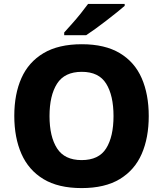

<svg xmlns="http://www.w3.org/2000/svg" viewBox="-20 -951 834 981"><path d="M740 -358Q740 -247 704 -164.5Q668 -82 592 -36Q516 10 397 10Q278 10 202 -36Q126 -82 89.5 -165Q53 -248 53 -359Q53 -470 89.5 -552Q126 -634 202.5 -679.5Q279 -725 398 -725Q516 -725 592 -679.5Q668 -634 704 -551.5Q740 -469 740 -358ZM233 -358Q233 -253 271.5 -193Q310 -133 397 -133Q485 -133 522.5 -193Q560 -253 560 -358Q560 -463 522.5 -523.5Q485 -584 398 -584Q310 -584 271.5 -523.5Q233 -463 233 -358ZM617 -921Q601 -907 576 -887Q551 -867 522.5 -845Q494 -823 467 -803.5Q440 -784 420 -771H308V-785Q324 -803 347 -828.5Q370 -854 392 -881.5Q414 -909 430 -931H617Z"/></svg>

Font: Noto Sans Syriac ExtraBold
Style: Regular
Weight: 800
Designer: Patrick Giasson and the Monotype Design Team
Foundry: Monotype Imaging Inc.
Version: Version 3.000; ttfautohint (v1.8.4.7-5d5b)